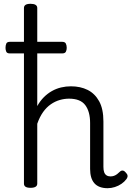

<svg xmlns="http://www.w3.org/2000/svg" viewBox="-20 -973 691 1010"><path d="M546 17Q523 17 505.5 10.5Q488 4 476.5 -9Q465 -22 459.5 -41Q454 -60 454 -84V-326Q454 -386 428.5 -420Q403 -454 343 -454Q319 -454 294.5 -447Q270 -440 247.5 -424.5Q225 -409 207 -384Q189 -359 176 -322V-7Q176 4 167 9.5Q158 15 141 15Q123 15 114.5 9.5Q106 4 106 -7V-931Q106 -942 114.5 -947.5Q123 -953 141 -953Q158 -953 167 -947.5Q176 -942 176 -931V-415Q191 -442 210.5 -461.5Q230 -481 253 -494Q276 -507 301.5 -513Q327 -519 353 -519Q403 -519 441 -500Q479 -481 501.5 -440.5Q524 -400 524 -334V-95Q524 -78 528 -67Q532 -56 540.5 -50.5Q549 -45 561 -45Q571 -45 579.5 -48Q588 -51 596 -57Q604 -63 612 -71Q619 -77 627 -75.5Q635 -74 642 -65Q650 -57 651 -49Q652 -41 646 -32Q635 -17 619 -6Q603 5 584 11Q565 17 546 17ZM32 -692Q17 -692 13 -701Q9 -710 9 -721Q9 -734 13 -743.5Q17 -753 32 -753H307Q322 -753 326.5 -743.5Q331 -734 331 -721Q331 -710 326.5 -701Q322 -692 307 -692Z"/></svg>

Font: Playwrite US Modern Light
Style: Regular
Weight: 300
Designer: Veronika Burian, José Scaglione
Foundry: TypeTogether
Version: Version 1.003